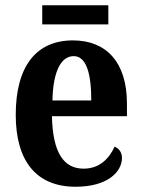

<svg xmlns="http://www.w3.org/2000/svg" viewBox="-20 -702 540 732"><path d="M141 -609H393V-682H141ZM268 10C392 10 445 -48 445 -100C445 -122 433 -136 417 -143C396 -97 359 -59 299 -59C222 -59 181 -121 178 -259H464V-307C464 -465 385 -548 258 -548C120 -548 40 -452 40 -264C40 -90 117 10 268 10ZM328 -319H180C182 -428 212 -488 261 -488C309 -488 328 -422 328 -319Z"/></svg>

Font: Noto Serif Tamil Condensed
Style: Bold
Weight: 700
Width: 3
Designer: Indian Type Foundry, Tom Grace, and the Monotype Design Team
Foundry: Monotype Imaging Inc.
Version: Version 2.004